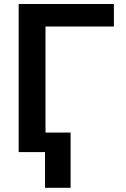

<svg xmlns="http://www.w3.org/2000/svg" viewBox="-20 -747 619 943"><path d="M539.4 -616.8H203.5V-95.9H326.7V175.4H201V0H71.7V-727.3H539.4Z"/></svg>

Font: Interop SemBd
Style: Regular
Weight: 600
Designer: Rasmus Andersson, Google, Jang Haemin
Foundry: jhaemin
Version: Version 1.008